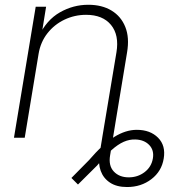

<svg xmlns="http://www.w3.org/2000/svg" viewBox="-20 -563 764 785"><path d="M499.5 201.7Q457 201.7 429.9 183.8Q402.8 166 391.8 135.7Q380.9 105.5 386.7 68.4L407.7 -59.1H451.7L430.2 71.8Q422.9 114.3 445.3 138.2Q467.8 162.1 506.3 162.1Q543 162.1 571 140.9Q599.1 119.6 605 85Q610.8 51.3 590.1 29.8Q569.3 8.3 533.7 7.3Q509.8 6.3 485.8 16.8Q461.9 27.3 435.8 50.8Q409.7 74.2 377.4 113.3L298.8 191.4L272 164.6L343.3 92.3Q400.9 25.4 447.5 -3.4Q494.1 -32.2 539.1 -32.2Q594.2 -32.2 626.2 0Q658.2 32.2 649.4 85Q641.1 137.2 599.1 169.4Q557.1 201.7 499.5 201.7ZM137.7 -342.3 81.1 0H37.1L126 -535.6H168.5L148.9 -414.6L139.2 -415.5Q170.4 -481.4 224.9 -512.5Q279.3 -543.5 340.8 -543.5Q397 -543.5 436 -519.8Q475.1 -496.1 492.4 -452.6Q509.8 -409.2 499.5 -348.6L441.9 0H397.9L456.1 -349.1Q467.8 -419.9 433.8 -461.2Q399.9 -502.4 332 -502.4Q285.2 -502.4 243.7 -482.7Q202.1 -462.9 173.8 -426.8Q145.5 -390.6 137.7 -342.3Z"/></svg>

Font: Inter 20pt ExtraLight
Style: Italic
Weight: 250
Italic angle: -9.3988°
Version: Version 4.001;git-66647c0bb